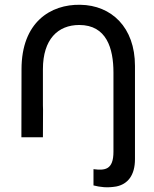

<svg xmlns="http://www.w3.org/2000/svg" viewBox="-20 -574 644 803"><path d="M466 206C514 196.5 544.5 159.5 544.5 91.5V-298.5C544.5 -460 446 -552 316 -554C191.5 -556.5 70 -481 70 -284.5L69.5 0H159.5L160 -115.5L159.5 -133.5V-284.5C159.5 -409.5 222 -469.5 311.5 -469.5C425.5 -469.5 454.5 -372 454.5 -270.5V60.5C454.5 136.5 419 139.5 371 133.5V201.5C399 208.5 427.5 212.5 466 206Z"/></svg>

Font: Eudonet Medium
Style: Regular
Weight: 500
Designer: Mikhail Sharanda
Foundry: Mikhail Sharanda
Version: Version 4.503;Glyphs 3.1.2 (3151)